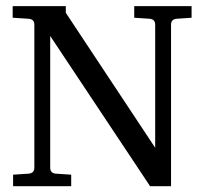

<svg xmlns="http://www.w3.org/2000/svg" viewBox="-20 -644 688 644"><path d="M622.6 -584.5 572.8 -581.1Q553.7 -579.6 553.7 -561.5V-19.5H483.4L148.4 -523.4V-81.5Q148.4 -63 167.5 -61.5L218.8 -58.1V-19.5H23.9V-58.1L75.7 -61.5Q95.2 -63 95.2 -81.5V-561.5Q95.2 -579.6 75.7 -581.1L22.5 -584.5V-623.5H200.7V-601.1L500.5 -148.4V-561.5Q500.5 -579.6 481.4 -581.1L430.2 -584.5V-623.5H622.6Z"/></svg>

Font: Annapurna SIL
Style: Regular
Weight: 400
Designer: Peter Martin, Annie Olsen
Foundry: SIL International
Version: Version 2.000